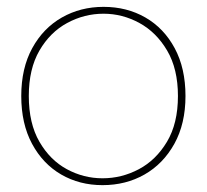

<svg xmlns="http://www.w3.org/2000/svg" viewBox="-20 -528 604 560"><path d="M279 12Q212 12 158.5 -19Q105 -50 73.5 -108.5Q42 -167 42 -248Q42 -329 74 -387.5Q106 -446 160.5 -477Q215 -508 282 -508Q350 -508 404 -477Q458 -446 489.5 -387.5Q521 -329 521 -248Q521 -167 488.5 -108.5Q456 -50 401.5 -19Q347 12 279 12ZM279 -8Q335 -8 385 -34.5Q435 -61 467 -114.5Q499 -168 499 -248Q499 -327 467.5 -380.5Q436 -434 386.5 -461Q337 -488 282 -488Q226 -488 176 -461Q126 -434 95 -380.5Q64 -327 64 -248Q64 -168 95 -114.5Q126 -61 175 -34.5Q224 -8 279 -8Z"/></svg>

Font: DM Sans 28pt Thin
Style: Regular
Weight: 250
Version: Version 4.004;gftools[0.9.30]